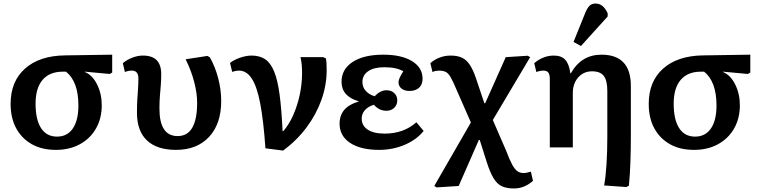

<svg xmlns="http://www.w3.org/2000/svg" viewBox="-20 -833 4300 1085"><path d="M296 14Q217 14 160 -18Q103 -50 71.5 -108Q40 -166 40 -246Q40 -373 121.5 -445.5Q203 -518 347 -520L614 -524V-423L600 -415L460 -428V-426Q502 -409 528.5 -356Q555 -303 555 -238Q555 -164 522.5 -107Q490 -50 431.5 -18Q373 14 296 14ZM302 -61Q360 -61 391.5 -107Q423 -153 423 -237Q423 -372 353 -428H335Q260 -428 220.5 -381.5Q181 -335 181 -247Q181 -157 212 -109Q243 -61 302 -61Z M975 14Q867 14 810.5 -39.5Q754 -93 754 -195Q754 -240 756 -271.5Q758 -303 760 -330.5Q762 -358 762 -390Q762 -434 725 -434Q704 -434 686 -426L674 -476Q698 -496 728.5 -507.5Q759 -519 788 -519Q891 -519 891 -415Q891 -378 888.5 -349Q886 -320 883.5 -289.5Q881 -259 881 -219Q881 -64 984 -64Q1094 -64 1094 -253Q1094 -307 1077 -371.5Q1060 -436 1029 -498L1152 -517L1166 -509Q1196 -456 1213 -391Q1230 -326 1230 -262Q1230 -133 1161.5 -59.5Q1093 14 975 14Z M1580 18 1480 5Q1469 -152 1450.5 -248.5Q1432 -345 1402.5 -389.5Q1373 -434 1331 -434Q1312 -434 1292 -427L1280 -477Q1300 -494 1335.5 -506.5Q1371 -519 1402 -519Q1447 -519 1478 -498.5Q1509 -478 1529 -429.5Q1549 -381 1560 -298.5Q1571 -216 1577 -92H1581Q1614 -130 1637.5 -183.5Q1661 -237 1674 -298Q1687 -359 1687 -420Q1687 -474 1678 -510H1806L1822 -503Q1824 -491 1825 -478Q1826 -465 1826 -436Q1826 -352 1796.5 -269Q1767 -186 1712 -112.5Q1657 -39 1580 18Z M2122 14Q2018 14 1958.5 -25.5Q1899 -65 1899 -134Q1899 -228 2006 -259V-261Q1910 -289 1910 -371Q1910 -442 1973 -483Q2036 -524 2146 -524Q2249 -524 2308.5 -487.5Q2368 -451 2368 -388Q2368 -355 2348 -337Q2328 -319 2294 -319Q2266 -319 2249 -332.5Q2232 -346 2232 -369Q2232 -388 2259 -430Q2222 -453 2151 -453Q2093 -453 2060.5 -430.5Q2028 -408 2028 -369Q2028 -341 2046.5 -320Q2065 -299 2097 -289Q2129 -323 2164 -323Q2191 -323 2208 -307Q2225 -291 2225 -266Q2225 -240 2207.5 -223.5Q2190 -207 2164 -207Q2122 -207 2093 -241Q2060 -231 2042 -210.5Q2024 -190 2024 -163Q2024 -123 2058 -100.5Q2092 -78 2154 -78Q2261 -78 2333 -142L2374 -93Q2335 -44 2267.5 -15Q2200 14 2122 14Z M2885 232Q2843 232 2816 219.5Q2789 207 2769 174Q2749 141 2730 81L2691 -42H2686L2572 218L2448 226L2434 218L2641 -141L2559 -328Q2540 -373 2527 -396Q2514 -419 2499 -426.5Q2484 -434 2460 -434Q2453 -434 2442 -432Q2431 -430 2424 -426L2412 -476Q2434 -496 2464 -507.5Q2494 -519 2526 -519Q2564 -519 2589.5 -507.5Q2615 -496 2634 -468Q2653 -440 2670 -390L2717 -250H2722L2838 -510L2962 -518L2976 -510L2765 -155L2839 16Q2859 69 2874 96.5Q2889 124 2904 134.5Q2919 145 2940 145Q2953 145 2980 137L2992 189Q2943 232 2885 232Z M3520 224 3394 215Q3403 166 3407.5 93.5Q3412 21 3412 -61V-318Q3412 -378 3392 -404Q3372 -430 3326 -430Q3278 -430 3247.5 -395.5Q3217 -361 3217 -307V0H3087V-386Q3087 -412 3078.5 -423Q3070 -434 3051 -434Q3032 -434 3011 -426L2999 -476Q3050 -519 3110 -519Q3152 -519 3174 -495.5Q3196 -472 3203 -419H3206Q3265 -524 3379 -524Q3545 -524 3545 -347V-67Q3545 12 3542.5 83Q3540 154 3534 216ZM3263 -573 3221 -596 3288 -762Q3300 -790 3312.5 -801.5Q3325 -813 3346 -813Q3389 -813 3414 -758V-740Z M3902 14Q3823 14 3766 -18Q3709 -50 3677.5 -108Q3646 -166 3646 -246Q3646 -373 3727.5 -445.5Q3809 -518 3953 -520L4220 -524V-423L4206 -415L4066 -428V-426Q4108 -409 4134.5 -356Q4161 -303 4161 -238Q4161 -164 4128.5 -107Q4096 -50 4037.5 -18Q3979 14 3902 14ZM3908 -61Q3966 -61 3997.5 -107Q4029 -153 4029 -237Q4029 -372 3959 -428H3941Q3866 -428 3826.5 -381.5Q3787 -335 3787 -247Q3787 -157 3818 -109Q3849 -61 3908 -61Z"/></svg>

Font: Literata 12pt SemiBold
Style: Regular
Weight: 600
Designer: Latin by Veronika Burian and Jose Scaglione. Greek by Irene Vlachou. Cyrillic by Vera Evstafieva.
Foundry: TypeTogether
Version: Version 3.002